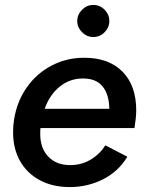

<svg xmlns="http://www.w3.org/2000/svg" viewBox="-20 -746 593 778"><path d="M33 -210Q33 -238 37 -262Q49 -336 89 -392.5Q129 -449 189.5 -480.5Q250 -512 321 -512Q421 -512 476.5 -455.5Q532 -399 532 -299Q532 -271 525 -227H144Q143 -219 143 -204Q143 -145 176 -111Q209 -77 264 -77Q310 -77 347 -99Q384 -121 407 -157L496 -111Q460 -51 397.5 -19.5Q335 12 263 12Q193 12 141 -16Q89 -44 61 -94Q33 -144 33 -210ZM423 -305Q422 -363 396 -395.5Q370 -428 316 -428Q263 -428 222 -395Q181 -362 161 -305ZM293 -661Q293 -687 312.5 -706.5Q332 -726 358 -726Q385 -726 404 -706.5Q423 -687 423 -661Q423 -635 404 -615.5Q385 -596 358 -596Q332 -596 312.5 -615.5Q293 -635 293 -661Z"/></svg>

Font: Oak Sans Semibold
Style: Italic
Weight: 600
Italic angle: -9.49998°
Foundry: Erik Kennedy, Walven
Version: Version 1.000